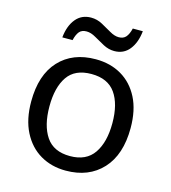

<svg xmlns="http://www.w3.org/2000/svg" viewBox="-111 -825 826 925"><g transform="rotate(15 302.5 -362.5)"><path d="M551 -269Q551 -136 483.5 -63Q416 10 301 10Q230 10 174.5 -22.5Q119 -55 87 -117.5Q55 -180 55 -269Q55 -402 122 -474Q189 -546 304 -546Q377 -546 432.5 -513.5Q488 -481 519.5 -419.5Q551 -358 551 -269ZM146 -269Q146 -174 183.5 -118.5Q221 -63 303 -63Q384 -63 422 -118.5Q460 -174 460 -269Q460 -364 422 -418Q384 -472 302 -472Q220 -472 183 -418Q146 -364 146 -269ZM120 -606Q126 -665 154.5 -699.5Q183 -734 230 -734Q260 -734 286.5 -719.5Q313 -705 337 -691Q361 -677 382 -677Q405 -677 417.5 -691.5Q430 -706 437 -735H487Q481 -677 453 -642Q425 -607 378 -607Q350 -607 323.5 -621Q297 -635 272.5 -649.5Q248 -664 226 -664Q202 -664 190 -649.5Q178 -635 171 -606Z"/></g></svg>

Font: Noto Sans Vai
Style: Regular
Weight: 400
Designer: Monotype Design Team
Foundry: Monotype Imaging Inc.
Version: Version 2.001; ttfautohint (v1.8.4.7-5d5b)